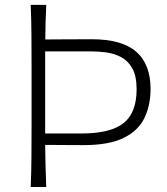

<svg xmlns="http://www.w3.org/2000/svg" viewBox="-20 -752 673 772"><path d="M103.5 0Q106 -62 106.4 -119.1Q106.9 -176.3 106.9 -243.7V-488.3Q106.9 -556.2 106.4 -613.3Q106 -670.4 103.5 -732.4H166Q164.1 -696.3 163.3 -662.1Q162.6 -627.9 162.1 -593.3Q194.8 -593.3 242.2 -593.8Q289.6 -594.2 349.1 -594.2Q470.2 -594.2 527.8 -543.9Q585.4 -493.7 585.4 -394Q585.4 -330.1 561.3 -278.8Q537.1 -227.5 478.3 -198Q419.4 -168.5 315.9 -168.5Q279.3 -168.5 236.1 -168.9Q192.9 -169.4 161.6 -169.4Q162.1 -126 163.1 -85Q164.1 -43.9 166 0ZM161.6 -215.3H308.6Q423.3 -215.3 476.3 -256.6Q529.3 -297.9 529.3 -393.1Q529.3 -446.3 512 -477.1Q494.6 -507.8 466.8 -522.5Q439 -537.1 407 -541.3Q375 -545.4 345.7 -545.4H161.6Z"/></svg>

Font: Pinar-DS2-FD Light
Style: Regular
Weight: 300
Designer: Amin Abedi
Version: Version 2.000